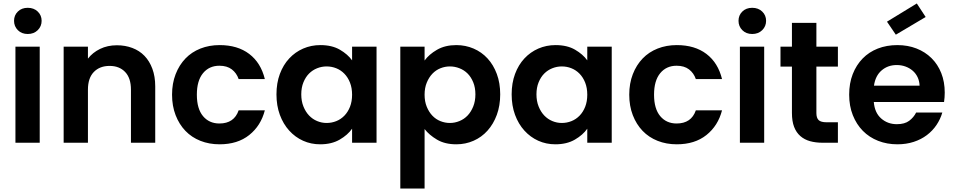

<svg xmlns="http://www.w3.org/2000/svg" viewBox="-20 -823 5500 1107"><path d="M69 -554H209V0H69ZM140 -627Q105 -627 83 -649Q61 -671 61 -703Q61 -735 83 -756.5Q105 -778 140 -778Q175 -778 197.5 -756.5Q220 -735 220 -703Q220 -671 197.5 -649Q175 -627 140 -627Z M735 -306Q735 -373 701.5 -408Q668 -443 612 -443Q555 -443 521 -408Q487 -373 487 -306V0H347V-554H487V-485Q514 -520 557 -541Q600 -562 654 -562Q702 -562 743 -546.5Q784 -531 813 -501Q842 -471 858.5 -426.5Q875 -382 875 -325V0H735Z M972 -277Q972 -342 992.5 -395Q1013 -448 1049 -485.5Q1085 -523 1135.5 -543Q1186 -563 1246 -563Q1350 -563 1417 -512Q1484 -461 1507 -367H1356Q1344 -402 1316.5 -423Q1289 -444 1245 -444Q1186 -444 1150.5 -401Q1115 -358 1115 -277Q1115 -196 1150.5 -153.5Q1186 -111 1245 -111Q1330 -111 1356 -187H1507Q1484 -98 1417 -44.5Q1350 9 1246 9Q1186 9 1135.5 -11Q1085 -31 1049 -68.5Q1013 -106 992.5 -159Q972 -212 972 -277Z M1574 -279Q1574 -344 1593.5 -396.5Q1613 -449 1647.5 -486Q1682 -523 1728 -543Q1774 -563 1827 -563Q1894 -563 1939.5 -536.5Q1985 -510 2010 -475V-554H2151V0H2010V-81Q1985 -45 1938.5 -18Q1892 9 1826 9Q1773 9 1727.5 -11.5Q1682 -32 1647.5 -70Q1613 -108 1593.5 -161Q1574 -214 1574 -279ZM2010 -277Q2010 -316 1998 -346.5Q1986 -377 1965.5 -398Q1945 -419 1918.5 -429.5Q1892 -440 1863 -440Q1835 -440 1808.5 -429.5Q1782 -419 1762 -399Q1742 -379 1729.5 -348.5Q1717 -318 1717 -279Q1717 -240 1729.5 -209Q1742 -178 1762 -157Q1782 -136 1808.5 -125Q1835 -114 1863 -114Q1892 -114 1918.5 -124.5Q1945 -135 1965.5 -156Q1986 -177 1998 -207.5Q2010 -238 2010 -277Z M2428 -474Q2453 -509 2499.5 -536Q2546 -563 2611 -563Q2664 -563 2710.5 -543Q2757 -523 2791 -486Q2825 -449 2844.5 -396.5Q2864 -344 2864 -279Q2864 -214 2844.5 -161Q2825 -108 2791 -70Q2757 -32 2710.5 -11.5Q2664 9 2611 9Q2545 9 2499.5 -18Q2454 -45 2428 -79V264H2288V-554H2428ZM2721 -279Q2721 -318 2708.5 -348.5Q2696 -379 2676 -399Q2656 -419 2629 -429.5Q2602 -440 2574 -440Q2546 -440 2519.5 -429.5Q2493 -419 2473 -398Q2453 -377 2440.5 -346.5Q2428 -316 2428 -277Q2428 -238 2440.5 -207.5Q2453 -177 2473 -156Q2493 -135 2519.5 -124.5Q2546 -114 2574 -114Q2602 -114 2629 -125Q2656 -136 2676 -157Q2696 -178 2708.5 -209Q2721 -240 2721 -279Z M2930 -279Q2930 -344 2949.5 -396.5Q2969 -449 3003.5 -486Q3038 -523 3084 -543Q3130 -563 3183 -563Q3250 -563 3295.5 -536.5Q3341 -510 3366 -475V-554H3507V0H3366V-81Q3341 -45 3294.5 -18Q3248 9 3182 9Q3129 9 3083.5 -11.5Q3038 -32 3003.5 -70Q2969 -108 2949.5 -161Q2930 -214 2930 -279ZM3366 -277Q3366 -316 3354 -346.5Q3342 -377 3321.5 -398Q3301 -419 3274.5 -429.5Q3248 -440 3219 -440Q3191 -440 3164.5 -429.5Q3138 -419 3118 -399Q3098 -379 3085.5 -348.5Q3073 -318 3073 -279Q3073 -240 3085.5 -209Q3098 -178 3118 -157Q3138 -136 3164.5 -125Q3191 -114 3219 -114Q3248 -114 3274.5 -124.5Q3301 -135 3321.5 -156Q3342 -177 3354 -207.5Q3366 -238 3366 -277Z M3608 -277Q3608 -342 3628.5 -395Q3649 -448 3685 -485.5Q3721 -523 3771.5 -543Q3822 -563 3882 -563Q3986 -563 4053 -512Q4120 -461 4143 -367H3992Q3980 -402 3952.5 -423Q3925 -444 3881 -444Q3822 -444 3786.5 -401Q3751 -358 3751 -277Q3751 -196 3786.5 -153.5Q3822 -111 3881 -111Q3966 -111 3992 -187H4143Q4120 -98 4053 -44.5Q3986 9 3882 9Q3822 9 3771.5 -11Q3721 -31 3685 -68.5Q3649 -106 3628.5 -159Q3608 -212 3608 -277Z M4246 -554H4386V0H4246ZM4317 -627Q4282 -627 4260 -649Q4238 -671 4238 -703Q4238 -735 4260 -756.5Q4282 -778 4317 -778Q4352 -778 4374.5 -756.5Q4397 -735 4397 -703Q4397 -671 4374.5 -649Q4352 -627 4317 -627Z M4546 -439H4480V-554H4546V-691H4687V-554H4811V-439H4687V-171Q4687 -143 4700 -130.5Q4713 -118 4746 -118H4811V0H4723Q4683 0 4650.5 -9Q4618 -18 4594.5 -38.5Q4571 -59 4558.5 -91.5Q4546 -124 4546 -172Z M5150 -448Q5099 -448 5063 -417Q5027 -386 5019 -329H5282Q5281 -356 5270.5 -378Q5260 -400 5242 -415.5Q5224 -431 5200.5 -439.5Q5177 -448 5150 -448ZM5413 -174Q5402 -136 5379.5 -102.5Q5357 -69 5324 -44Q5291 -19 5248 -5Q5205 9 5154 9Q5094 9 5043 -11Q4992 -31 4955 -68.5Q4918 -106 4897 -159Q4876 -212 4876 -277Q4876 -343 4896.5 -395.5Q4917 -448 4953.5 -485.5Q4990 -523 5041 -543Q5092 -563 5154 -563Q5214 -563 5264 -543.5Q5314 -524 5350.5 -488Q5387 -452 5407 -401.5Q5427 -351 5427 -289Q5427 -275 5426 -262Q5425 -249 5423 -235H5018Q5023 -173 5060.5 -140Q5098 -107 5151 -107Q5196 -107 5222 -126.5Q5248 -146 5262 -174ZM5317 -725 5145 -623 5094 -698 5266 -803Z"/></svg>

Font: SVN-Poppins SemiBold
Style: Regular
Weight: 600
Designer: Ninad Kale (Devanagari), Jonny Pinhorn (Latin)
Foundry: Indian Type Foundry
Version: Version 3.002 2017